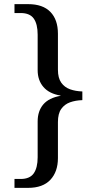

<svg xmlns="http://www.w3.org/2000/svg" viewBox="-20 -780 468 928"><path d="M50 128V85H80Q124 85 143 58Q162 31 162 -20V-193Q162 -243 189 -275Q216 -307 273 -317V-318Q218 -327 190 -359.5Q162 -392 162 -441V-612Q162 -664 143 -690.5Q124 -717 80 -717H50V-760H116Q187 -760 223.5 -722.5Q260 -685 260 -617V-443Q260 -403 276 -380.5Q292 -358 318.5 -348.5Q345 -339 378 -338V-296Q345 -295 318.5 -285.5Q292 -276 276 -253.5Q260 -231 260 -190V-16Q260 50 223.5 89Q187 128 116 128Z"/></svg>

Font: Noto Serif Lao
Style: Regular
Weight: 400
Designer: Monotype Design Team
Foundry: Monotype Imaging Inc.
Version: Version 2.003